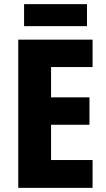

<svg xmlns="http://www.w3.org/2000/svg" viewBox="-20 -905 511 925"><path d="M426 0H68V-714H426V-582H226V-436H411V-304H226V-134H426ZM399 -885V-779H96V-885Z"/></svg>

Font: Noto Sans Ethiopic Condensed ExtraBold
Style: Regular
Weight: 800
Width: 3
Designer: Monotype Design Team
Foundry: Monotype Imaging Inc.
Version: Version 2.102; ttfautohint (v1.8.4.7-5d5b)